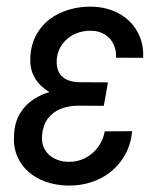

<svg xmlns="http://www.w3.org/2000/svg" viewBox="-20 -558 497 588"><path d="M210 -287.1 307.1 -286.6 297.9 -233.9 217.8 -234.4Q189 -233.9 165.3 -224.4Q141.6 -214.8 126.7 -195.1Q111.8 -175.3 108.9 -144.5Q106.9 -125.5 112.5 -110.4Q118.2 -95.2 129.4 -84.7Q140.6 -74.2 156.2 -68.4Q171.9 -62.5 189.9 -62.5Q218.3 -62 241.5 -74.2Q264.6 -86.4 280.3 -107.7Q295.9 -128.9 300.8 -155.8L384.8 -156.2Q380.9 -116.7 363.8 -85.4Q346.7 -54.2 319.8 -32.5Q293 -10.7 258.8 0.2Q224.6 11.2 185.5 10.3Q150.9 9.3 120.6 -1.2Q90.3 -11.7 67.6 -31.5Q44.9 -51.3 32.7 -79.8Q20.5 -108.4 22.9 -145Q24.9 -183.6 41.3 -210.7Q57.6 -237.8 84 -254.6Q110.4 -271.5 142.8 -279.3Q175.3 -287.1 210 -287.1ZM301.3 -252.4 215.8 -252.9Q188.5 -253.9 162.4 -262.5Q136.2 -271 115.5 -286.9Q94.7 -302.7 83 -326.2Q71.3 -349.6 72.8 -380.4Q74.2 -419.4 90.1 -449.5Q106 -479.5 132.3 -499.3Q158.7 -519 192.4 -528.8Q226.1 -538.6 262.7 -537.6Q297.4 -536.6 326.2 -525.1Q355 -513.7 376.2 -493.2Q397.5 -472.7 408.7 -444.3Q419.9 -416 418.5 -380.9L335.4 -381.3Q336.4 -404.8 327.4 -423.3Q318.4 -441.9 300.8 -452.6Q283.2 -463.4 259.3 -463.9Q233.4 -464.4 210.9 -454.6Q188.5 -444.8 173.1 -425.8Q157.7 -406.7 154.3 -380.9Q152.3 -362.8 155.8 -349.1Q159.2 -335.4 167.7 -326.2Q176.3 -316.9 189.5 -312Q202.6 -307.1 220.2 -306.2L310.5 -305.7Z"/></svg>

Font: Roboto Condensed
Style: Italic
Weight: 400
Italic angle: -12°
Designer: Christian Robertson
Foundry: Google
Version: Version 3.0